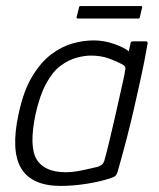

<svg xmlns="http://www.w3.org/2000/svg" viewBox="-20 -606 523 632"><path d="M180 6Q85 6 50 -51.5Q15 -109 41 -230Q57 -306 85.5 -353.5Q114 -401 148.5 -427Q183 -453 219 -463Q255 -473 288 -473Q323 -473 356.5 -461Q390 -449 404 -437L410 -465Q411 -468 413 -469Q415 -470 417 -470H460Q466 -470 466 -464Q463 -446 457 -414.5Q451 -383 442 -342Q433 -301 422 -252.5Q411 -204 397 -150Q383 -96 367 -40Q365 -34 361.5 -29Q358 -24 345 -20Q314 -9 268 -1.5Q222 6 180 6ZM198 -39Q216 -39 238 -43Q260 -47 278 -51.5Q296 -56 302 -57Q308 -59 314.5 -63.5Q321 -68 324 -79Q331 -104 339 -137.5Q347 -171 355.5 -207.5Q364 -244 371.5 -278.5Q379 -313 385 -339Q391 -365 392 -376Q394 -382 391.5 -386.5Q389 -391 381 -395Q362 -405 337 -414Q312 -423 279 -423Q258 -423 232 -416Q206 -409 180 -390Q154 -371 132.5 -332Q111 -293 97 -230Q75 -124 100.5 -81.5Q126 -39 198 -39ZM440 -548Q440 -547 439 -546Q438 -545 435 -545H237Q234 -545 233 -546Q232 -547 232 -549L240 -581Q240 -584 241.5 -585Q243 -586 246 -586H444Q447 -586 447.5 -585.5Q448 -585 448 -582Z"/></svg>

Font: Glory Light
Style: Italic
Weight: 300
Italic angle: -12°
Version: Version 1.011